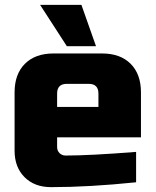

<svg xmlns="http://www.w3.org/2000/svg" viewBox="-20 -760 640 790"><path d="M40 0ZM255 -415Q215 -415 215 -375V-320H385V-375Q385 -415 345 -415ZM540 -10Q347 10 190 10Q122 10 81 -31Q40 -72 40 -140V-380Q40 -455 82.5 -497.5Q125 -540 200 -540H400Q475 -540 517.5 -497.5Q560 -455 560 -380V-195H215V-155Q215 -140 225 -130Q235 -120 250 -120Q349 -120 540 -135ZM255 -570 145 -740H315L375 -570Z"/></svg>

Font: Russo One
Style: Regular
Weight: 400
Designer: Jovanny lemonad
Foundry: Jovanny Lemonad
Version: Version 1.001